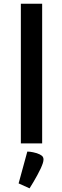

<svg xmlns="http://www.w3.org/2000/svg" viewBox="-20 -779 338 1043"><path d="M93.3 -758.8H209V0H93.3ZM128.4 44.4Q135.3 44.4 143.6 45.4Q150.4 46.4 159.7 48.1Q168.9 49.8 179.7 53.2Q198.7 59.6 207.5 67.1Q216.3 74.7 216.3 87.4Q216.3 96.2 212.4 108.2Q208.5 120.1 201.2 136.2Q192.9 153.8 182.4 173.1Q171.9 192.4 162.6 208Q151.4 226.6 140.6 244.1L81.1 217.3L128.4 44.4Z"/></svg>

Font: Doppio One
Style: Regular
Weight: 400
Designer: Szymon Celej
Foundry: Szymon Celej
Version: Version 1.002